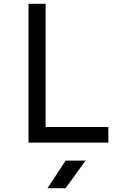

<svg xmlns="http://www.w3.org/2000/svg" viewBox="-20 -750 640 1010"><path d="M130 0V-730H220V-82H550V0ZM230 240 325 95H430L325 240Z"/></svg>

Font: JetBrains Mono
Style: Regular
Weight: 400
Monospace: yes
Designer: Philipp Nurullin, Konstantin Bulenkov
Foundry: JetBrains
Version: Version 2.305